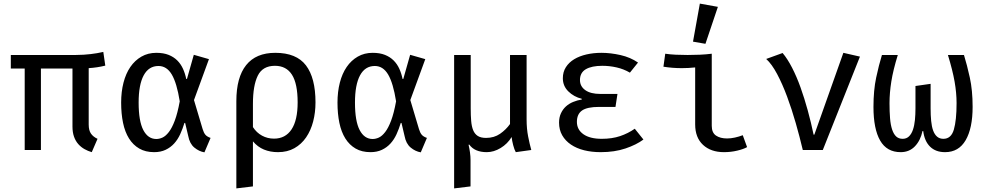

<svg xmlns="http://www.w3.org/2000/svg" viewBox="-20 -832 5440 1065"><path d="M117 0V-452H40V-527H399Q424 -527 444.5 -528.5Q465 -530 483 -532Q501 -534 518 -537Q535 -540 553 -544L564 -468Q520 -457 472 -454V-141Q472 -109 484.5 -91Q497 -73 521 -62L489 12Q468 6 448.5 -5Q429 -16 414 -33Q399 -50 390.5 -74Q382 -98 382 -130V-452H207V0Z M1114 13Q1084 8 1058 -13.5Q1032 -35 1024 -78L1007 -150H1003Q993 -117 979.5 -87.5Q966 -58 946 -36Q926 -14 898.5 -1Q871 12 835 12Q787 12 752.5 -8Q718 -28 695.5 -64Q673 -100 662.5 -150.5Q652 -201 652 -263Q652 -323 665 -373.5Q678 -424 703 -460.5Q728 -497 764.5 -518Q801 -539 847 -539Q887 -539 915.5 -527.5Q944 -516 963.5 -496.5Q983 -477 995 -450.5Q1007 -424 1013 -394H1017L1055 -528L1139 -504L1056 -277L1104 -116Q1110 -96 1119 -85Q1128 -74 1148 -67ZM847 -61Q864 -61 881.5 -69Q899 -77 916.5 -99.5Q934 -122 949.5 -163Q965 -204 977 -270Q961 -371 933 -418.5Q905 -466 859 -466Q805 -466 777 -414Q749 -362 749 -263Q749 -160 775 -110.5Q801 -61 847 -61Z M1291 213V-271Q1291 -403 1345.5 -471Q1400 -539 1507 -539Q1624 -539 1677 -469.5Q1730 -400 1730 -264Q1730 -208 1717 -158Q1704 -108 1678 -70Q1652 -32 1613 -10Q1574 12 1522 12Q1479 12 1444 -2.5Q1409 -17 1383 -48V202ZM1500 -63Q1563 -63 1597 -114Q1631 -165 1631 -264Q1631 -368 1599.5 -417.5Q1568 -467 1505 -467Q1437 -467 1410 -412.5Q1383 -358 1383 -256V-127Q1403 -96 1433.5 -79.5Q1464 -63 1500 -63Z M2314 13Q2284 8 2258 -13.5Q2232 -35 2224 -78L2207 -150H2203Q2193 -117 2179.5 -87.5Q2166 -58 2146 -36Q2126 -14 2098.5 -1Q2071 12 2035 12Q1987 12 1952.5 -8Q1918 -28 1895.5 -64Q1873 -100 1862.5 -150.5Q1852 -201 1852 -263Q1852 -323 1865 -373.5Q1878 -424 1903 -460.5Q1928 -497 1964.5 -518Q2001 -539 2047 -539Q2087 -539 2115.5 -527.5Q2144 -516 2163.5 -496.5Q2183 -477 2195 -450.5Q2207 -424 2213 -394H2217L2255 -528L2339 -504L2256 -277L2304 -116Q2310 -96 2319 -85Q2328 -74 2348 -67ZM2047 -61Q2064 -61 2081.5 -69Q2099 -77 2116.5 -99.5Q2134 -122 2149.5 -163Q2165 -204 2177 -270Q2161 -371 2133 -418.5Q2105 -466 2059 -466Q2005 -466 1977 -414Q1949 -362 1949 -263Q1949 -160 1975 -110.5Q2001 -61 2047 -61Z M2591 -527V-231Q2591 -192 2593.5 -161.5Q2596 -131 2604.5 -110Q2613 -89 2630 -78Q2647 -67 2676 -67Q2721 -67 2754 -90Q2787 -113 2809 -144V-527H2901V-170Q2901 -118 2909.5 -75Q2918 -32 2927 0L2841 12Q2833 -2 2826.5 -27Q2820 -52 2818 -72Q2795 -34 2757 -11Q2719 12 2680 12Q2613 12 2583 -30L2579 -29Q2584 -8 2587 14Q2590 36 2590 56V202L2499 213V-527Z M3394 -239H3303Q3237 -239 3208.5 -219Q3180 -199 3180 -156Q3180 -113 3216 -87.5Q3252 -62 3318 -62Q3375 -62 3419.5 -77Q3464 -92 3501 -118L3549 -58Q3510 -29 3449.5 -8.5Q3389 12 3312 12Q3262 12 3220 1.5Q3178 -9 3147 -30Q3116 -51 3098.5 -81.5Q3081 -112 3081 -152Q3081 -181 3091.5 -203.5Q3102 -226 3119 -241.5Q3136 -257 3159 -266.5Q3182 -276 3207 -280V-284Q3163 -295 3132.5 -325Q3102 -355 3102 -398Q3102 -433 3119 -459.5Q3136 -486 3165 -503.5Q3194 -521 3233 -530Q3272 -539 3316 -539Q3367 -539 3422 -526.5Q3477 -514 3519 -485L3474 -429Q3440 -449 3400.5 -458Q3361 -467 3321 -467Q3262 -467 3229.5 -448Q3197 -429 3197 -388Q3197 -353 3226.5 -332Q3256 -311 3309 -311H3405Z M3836 -458Q3817 -456 3799 -455Q3781 -454 3762 -454Q3736 -454 3710.5 -456Q3685 -458 3660 -462L3670 -534Q3697 -530 3728.5 -528.5Q3760 -527 3794 -527Q3828 -527 3862 -528.5Q3896 -530 3928 -534V-134Q3928 -96 3951.5 -80Q3975 -64 4013 -64Q4034 -64 4056.5 -69Q4079 -74 4100 -82L4124 -16Q4105 -5 4069.5 3.5Q4034 12 3996 12Q3923 12 3879.5 -28.5Q3836 -69 3836 -142ZM3824 -601 3862 -812 3962 -794 3893 -589Z M4433 0Q4416 -72 4394 -149Q4372 -226 4346 -296Q4320 -366 4290.5 -421.5Q4261 -477 4230 -505L4321 -538Q4348 -506 4373.5 -456.5Q4399 -407 4420.5 -347Q4442 -287 4460.5 -219.5Q4479 -152 4493 -85H4497L4658 -539L4750 -518L4544 0Z M5142 -231Q5142 -193 5145 -161.5Q5148 -130 5156 -108Q5164 -86 5178 -74Q5192 -62 5213 -62Q5256 -62 5271 -113.5Q5286 -165 5286 -260Q5286 -317 5275 -379.5Q5264 -442 5238 -527H5327Q5344 -472 5359.5 -401.5Q5375 -331 5375 -239Q5375 -121 5336.5 -54.5Q5298 12 5222 12Q5170 12 5139 -18.5Q5108 -49 5101 -105H5097Q5086 -53 5055 -20.5Q5024 12 4976 12Q4899 12 4862 -52.5Q4825 -117 4825 -239Q4825 -331 4840 -401.5Q4855 -472 4872 -527H4960Q4934 -443 4924 -379.5Q4914 -316 4914 -260Q4914 -213 4917 -176Q4920 -139 4928.5 -113.5Q4937 -88 4951 -75Q4965 -62 4987 -62Q5008 -62 5022 -75.5Q5036 -89 5044 -112.5Q5052 -136 5055 -166.5Q5058 -197 5058 -231V-355L5142 -367Z"/></svg>

Font: Wlorlttqgufhjawjgtejqphaquk
Style: Regular
Weight: 400
Monospace: yes
Designer: Carrois Corporate & Edenspiekermann
Foundry: Carrois Corporate GbR & Edenspiekermann AG
Version: Version 2.001